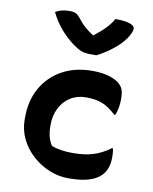

<svg xmlns="http://www.w3.org/2000/svg" viewBox="-92 -900 784 981"><g transform="rotate(10 300.0 -409.5)"><path d="M363 -632H331Q305 -632 287 -638Q269 -644 241 -664Q205 -690 172.5 -727Q140 -764 116 -813Q145 -831 190 -831Q212 -831 224 -824Q236 -817 252 -796Q264 -780 281 -764.5Q298 -749 327 -730H331Q368 -759 391 -783.5Q414 -808 426 -831H432Q478 -831 502.5 -822Q527 -813 527 -799Q527 -790 521.5 -776.5Q516 -763 503 -744Q480 -711 439 -680Q398 -649 363 -632ZM357 -550Q410 -550 447 -538Q484 -526 501 -509Q515 -496 520.5 -479.5Q526 -463 526 -432Q526 -409 522.5 -389.5Q519 -370 511 -349H505Q467 -384 433 -397.5Q399 -411 349 -411Q303 -411 268 -389Q233 -367 213.5 -328.5Q194 -290 194 -240V-230Q194 -207 199.5 -183Q205 -159 220 -136Q265 -119 330 -119Q393 -119 438 -133.5Q483 -148 523 -178H529Q533 -161 533 -133Q533 -69 498 -35Q476 -13 436 -0.5Q396 12 330 12Q279 12 230.5 -8Q182 -28 143 -63.5Q104 -99 81.5 -145.5Q59 -192 59 -245V-256Q59 -345 97 -411Q135 -477 202 -513.5Q269 -550 357 -550Z"/></g></svg>

Font: Recursive Mn Csl St
Style: Bold
Weight: 700
Monospace: yes
Version: Version 1.079;hotconv 1.0.112;makeotfexe 2.5.65598; ttfautoh